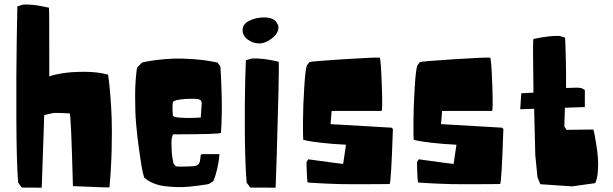

<svg xmlns="http://www.w3.org/2000/svg" viewBox="-20 -844 2774 869"><path d="M203.1 -498Q222.7 -505.9 262.9 -512.5Q303.2 -519 362.3 -519Q421.4 -519 468.8 -506.3Q470.2 -498 472.4 -482.9Q474.6 -467.8 479 -416.7Q483.4 -365.7 485.4 -310.3Q487.3 -254.9 485.4 -169.2Q483.4 -83.5 475.6 3.9Q475.6 4.9 434.1 3.4Q392.6 2 351.6 0L310.1 -1.5Q301.3 -330.1 295.4 -330.6Q277.3 -332 258.8 -332.5Q240.2 -333 230.5 -333L221.2 -332.5L180.2 -323.2L168.9 5.4L78.6 4.9L62 -17.6Q54.7 -110.8 54 -310.3Q53.2 -509.8 55.7 -662.6L58.6 -815.4L83 -822.8Q123.5 -827.1 201.7 -809.1Q203.1 -809.1 203.1 -498Z M893.1 -146.5H973.1Q973.6 -145.5 971.4 -126.2Q969.2 -106.9 962.2 -76.4Q955.1 -45.9 945.3 -23.9Q943.8 -22.9 941.9 -21.7Q939.9 -20.5 935.3 -17.6Q930.7 -14.6 927.7 -12.7Q924.8 -10.7 924.8 -11.2L912.6 -8.8Q900.9 -6.8 880.4 -4.2Q859.9 -1.5 834.5 1Q809.1 3.4 780.3 2.7Q751.5 2 724.6 -1.5Q697.8 -4.9 673.1 -15.1Q648.4 -25.4 632.3 -41L626 -64.5Q623.5 -75.7 620.1 -95.2Q616.7 -114.7 608.6 -172.6Q600.6 -230.5 595.9 -285.2Q591.3 -339.8 591.6 -410.6Q591.8 -481.4 600.1 -537.6L623 -561Q629.4 -562.5 640.6 -564.9Q651.9 -567.4 688.2 -572.3Q724.6 -577.1 762.5 -578.6Q800.3 -580.1 855.7 -576.2Q911.1 -572.3 964.4 -561L977.5 -543.5Q978 -536.6 978.8 -524.2Q979.5 -511.7 981.2 -474.9Q982.9 -438 983.6 -403.3Q984.4 -368.7 983.6 -323.7Q982.9 -278.8 980 -243.2Q980 -239.3 925.5 -237.8Q871.1 -236.3 816.9 -236.3L762.7 -235.8L758.8 -223.6Q755.9 -216.3 755.9 -197Q755.9 -177.7 757.3 -157.2L759.3 -137.2L765.1 -104L774.4 -92.3Q777.8 -89.8 797.6 -89.8Q817.4 -89.8 835.4 -90.8L854 -91.8Q859.4 -92.3 863.8 -93Q868.2 -93.8 871.3 -95.9Q874.5 -98.1 877 -99.6Q879.4 -101.1 881.1 -105.2Q882.8 -109.4 883.8 -110.8Q884.8 -112.3 885.5 -117.9Q886.2 -123.5 886.5 -125Q886.7 -126.5 887.5 -133.3Q888.2 -140.1 888.2 -141.6ZM762.2 -321.8Q762.7 -314 794.2 -311.5Q825.7 -309.1 856.9 -310.5L888.7 -312Q891.6 -357.9 892.6 -369.1Q894.5 -387.7 885.5 -392.3Q876.5 -397 850.1 -397Q817.9 -397 796.4 -393.8Q774.9 -390.6 769 -387.2L763.7 -383.8Q758.8 -376.5 762.2 -321.8Z M1112.8 4.9 1096.2 -17.6Q1088.9 -110.8 1088.1 -249.3Q1087.4 -387.7 1089.8 -479.5L1092.8 -571.3L1117.2 -578.6Q1162.6 -583 1240.7 -564.9Q1243.7 -564.5 1240.2 -421.9Q1236.8 -279.3 1232.4 -136.7L1227.5 5.4ZM1240.2 -719.7Q1240.2 -693.4 1210.9 -670.4Q1181.6 -647.5 1152.8 -647.5Q1125.5 -647.5 1101.8 -664.6Q1078.1 -681.6 1078.1 -708Q1078.1 -735.8 1109.1 -750.5Q1140.1 -765.1 1173.3 -765.1Q1198.7 -765.1 1213.9 -758.3Q1229 -751.5 1237.8 -731.9Q1240.2 -728 1240.2 -719.7Z M1698.2 -583Q1703.6 -582 1708 -462.4Q1712.4 -342.8 1706.5 -341.8H1481L1476.1 -282.2L1752.9 -266.1L1758.3 -259.8Q1750 -11.2 1743.2 -11.2Q1742.7 -11.2 1732.4 -11Q1722.2 -10.7 1706.1 -10.7Q1689.9 -10.7 1668.7 -10.5Q1647.5 -10.3 1623 -10.3Q1598.6 -10.3 1574.2 -10.3Q1549.8 -10.3 1524.4 -10.7Q1499 -11.2 1478.5 -12.2Q1460 -12.7 1442.4 -13.7Q1424.8 -14.6 1413.1 -15.4Q1401.4 -16.1 1392.1 -16.6Q1382.8 -17.1 1378.2 -17.6Q1373.5 -18.1 1373 -18.1Q1371.1 -18.1 1369.6 -41Q1368.2 -64 1367.7 -86.9L1367.2 -109.9Q1374.5 -122.1 1375 -123Q1525.4 -102.1 1533.2 -102.1Q1543 -167 1545.9 -189Q1485.4 -191.9 1437 -197.5Q1388.7 -203.1 1370.6 -207L1352.5 -211.4Q1351.1 -223.6 1351.3 -294.2Q1351.6 -364.7 1357.2 -452.1Q1362.8 -539.6 1370.1 -549.3Q1378.9 -562 1379.9 -562.5Q1384.8 -566.4 1534.7 -575.9Q1684.6 -585.4 1698.2 -583Z M2198.2 -583Q2203.6 -582 2208 -462.4Q2212.4 -342.8 2206.5 -341.8H1981L1976.1 -282.2L2252.9 -266.1L2258.3 -259.8Q2250 -11.2 2243.2 -11.2Q2242.7 -11.2 2232.4 -11Q2222.2 -10.7 2206.1 -10.7Q2189.9 -10.7 2168.7 -10.5Q2147.5 -10.3 2123 -10.3Q2098.6 -10.3 2074.2 -10.3Q2049.8 -10.3 2024.4 -10.7Q1999 -11.2 1978.5 -12.2Q1960 -12.7 1942.4 -13.7Q1924.8 -14.6 1913.1 -15.4Q1901.4 -16.1 1892.1 -16.6Q1882.8 -17.1 1878.2 -17.6Q1873.5 -18.1 1873 -18.1Q1871.1 -18.1 1869.6 -41Q1868.2 -64 1867.7 -86.9L1867.2 -109.9Q1874.5 -122.1 1875 -123Q2025.4 -102.1 2033.2 -102.1Q2043 -167 2045.9 -189Q1985.4 -191.9 1937 -197.5Q1888.7 -203.1 1870.6 -207L1852.5 -211.4Q1851.1 -223.6 1851.3 -294.2Q1851.6 -364.7 1857.2 -452.1Q1862.8 -539.6 1870.1 -549.3Q1878.9 -562 1879.9 -562.5Q1884.8 -566.4 2034.7 -575.9Q2184.6 -585.4 2198.2 -583Z M2334.5 -349.6 2339.4 -421.9Q2362.3 -423.3 2394.5 -424.8Q2390.6 -667 2394.5 -667.5Q2429.2 -675.3 2459 -678.7Q2488.8 -682.1 2501 -681.6L2513.2 -681.2L2537.6 -673.8Q2538.1 -662.6 2539.1 -642.1Q2540 -621.6 2541.3 -561.8Q2542.5 -502 2542 -445.8Q2598.6 -448.2 2604.5 -446.3Q2608.9 -446.3 2614.5 -443.8Q2620.1 -441.4 2623.5 -439L2627 -436.5V-359.4L2536.6 -356.4Q2536.6 -354 2535.6 -316.4Q2534.7 -278.8 2534.2 -271.5L2544.4 -256.3L2665.5 -257.8Q2667.5 -251 2670.2 -239Q2672.9 -227.1 2678.2 -194.1Q2683.6 -161.1 2686 -131.8Q2688.5 -102.5 2686 -69.1Q2683.6 -35.6 2673.8 -15.1L2569.3 -0.5L2425.3 -10.3L2412.6 -42.5L2402.8 -141.1Q2399.9 -258.8 2397.5 -351.6Z"/></svg>

Font: Noot
Style: Regular
Weight: 400
Designer: Amos Jerbi
Foundry: Amos Jerbi
Version: Version 1.000;PS 001.001;hotconv 1.0.56